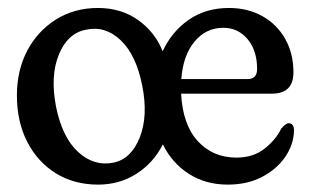

<svg xmlns="http://www.w3.org/2000/svg" viewBox="-20 -464 800 494"><path d="M232 -443.5Q291.5 -443.5 335.2 -412.5Q379 -381.5 398.5 -332Q422 -383 465.8 -413.2Q509.5 -443.5 569 -443.5Q618 -443.5 655.5 -422.2Q693 -401 714 -363.5Q735 -326 735 -278Q735 -223 679.5 -223H446Q450 -143.5 488.8 -101Q527.5 -58.5 588.5 -58.5Q631 -58.5 660 -81Q689 -103.5 703.5 -133Q715 -147 723 -147Q736.5 -146.5 736.5 -128Q735.5 -92 713.8 -60.2Q692 -28.5 654.2 -8.8Q616.5 11 566 11Q509 11 465.8 -16.8Q422.5 -44.5 399 -92.5Q375 -45 331.2 -17Q287.5 11 232.5 11Q170.5 11 123.5 -18.2Q76.5 -47.5 50 -99.2Q23.5 -151 23.5 -218.5Q23.5 -283 50.2 -333.8Q77 -384.5 124.2 -414Q171.5 -443.5 232 -443.5ZM554.5 -392.5Q510 -392.5 480.5 -357Q451 -321.5 446.5 -260.5H617Q641.5 -260.5 641.5 -286.5Q641.5 -334 617 -363.2Q592.5 -392.5 554.5 -392.5ZM272 -45.5Q317.5 -55 339.5 -110.2Q361.5 -165.5 346 -243.5Q330.5 -322.5 290.5 -360.5Q250.5 -398.5 201 -387.5Q154 -378.5 131.5 -323.8Q109 -269 124 -190.5Q140 -110.5 181 -73Q222 -35.5 272 -45.5Z"/></svg>

Font: Fraunces 144pt S100
Style: Regular
Weight: 400
Version: Version 1.000; ttfautohint (v1.8.3)